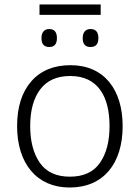

<svg xmlns="http://www.w3.org/2000/svg" viewBox="-20 -836 630 866"><path d="M158.2 -815.9V-769H434.1V-815.9ZM202.1 -705.1C179.2 -705.1 167 -689.5 167 -664.1C167 -637.2 178.7 -624 202.1 -624C225.1 -624 236.8 -637.2 236.8 -664.1C236.8 -691.4 225.1 -705.1 202.1 -705.1ZM388.2 -705.1C365.2 -705.1 353 -689.5 353 -664.1C353 -637.2 364.7 -624 388.2 -624C412.1 -624 423.8 -637.2 423.8 -664.1C423.8 -691.4 412.1 -705.1 388.2 -705.1ZM533.2 -267.1C533.2 -431.2 450.2 -542 297.9 -542C222.7 -542 163.6 -517.6 121.1 -469.2C78.6 -420.4 57.1 -353 57.1 -267.1C57.1 -98.6 146 9.8 293.9 9.8C448.2 9.8 533.2 -100.1 533.2 -267.1ZM116.2 -267.1C116.2 -337.9 131.3 -393.1 161.6 -433.1C191.9 -473.1 236.8 -493.2 296.9 -493.2C422.9 -493.2 474.1 -398.9 474.1 -267.1C474.1 -199.2 460 -144 431.2 -102.1C402.3 -60.1 356.9 -39.1 294.9 -39.1C233.9 -39.1 188.5 -60.1 159.7 -101.6C130.9 -143.1 116.2 -198.2 116.2 -267.1Z"/></svg>

Font: Noto Reveo Sans
Style: Regular
Weight: 300
Designer: Monotype Design Team
Foundry: Monotype Imaging Inc.
Version: Version 2.007